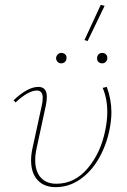

<svg xmlns="http://www.w3.org/2000/svg" viewBox="-20 -768 525 791"><path d="M108 -108Q108 -131 114 -158L152 -333Q156 -349 156 -365Q156 -395 132 -395Q97 -395 44 -346L36 -355Q94 -410 138 -410Q173 -410 173 -369Q173 -356 169 -334L131 -158Q125 -131 125 -109Q125 -62 148 -36.5Q171 -11 212 -11Q288 -11 342 -75.5Q396 -140 414 -233Q422 -273 422 -306Q422 -362 403 -406L420 -410Q439 -358 439 -305Q439 -273 431 -233Q418 -169 387 -115Q356 -61 310 -29Q264 3 209 3Q162 3 135 -26Q108 -55 108 -108ZM328 -603 395 -748 411 -744 341 -599ZM211 -529Q212 -538 218 -544Q224 -550 233 -550Q242 -550 248.5 -544Q255 -538 254 -528Q254 -519 247.5 -513Q241 -507 232 -507Q223 -507 217 -513.5Q211 -520 211 -529ZM380 -529Q380 -538 386 -544Q392 -550 401 -550Q410 -550 416.5 -544Q423 -538 422 -528Q422 -519 415.5 -513Q409 -507 401 -507Q391 -507 385 -513.5Q379 -520 380 -529Z"/></svg>

Font: Ysabeau Thin
Style: Italic
Weight: 200
Italic angle: -12°
Designer: Christian Thalmann (Catharsis Fonts)
Version: Version 0.003